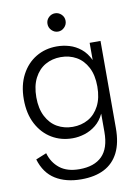

<svg xmlns="http://www.w3.org/2000/svg" viewBox="-98 -767 760 1044"><g transform="rotate(-10 282.0 -245.0)"><path d="M266 212Q181 212 123 176Q65 140 42 63L101 39Q116 92 156.5 124Q197 156 265 156Q347 156 390 113Q433 70 433 -20V-121Q415 -83 386.5 -60Q358 -37 324.5 -26.5Q291 -16 258 -16Q194 -16 143 -46.5Q92 -77 62 -134Q32 -191 32 -270Q32 -348 62 -405Q92 -462 143 -492.5Q194 -523 258 -523Q293 -523 327 -513Q361 -503 390 -479.5Q419 -456 438 -416V-511H498V-30Q498 52 471 105.5Q444 159 392.5 185.5Q341 212 266 212ZM269 -77Q317 -77 355 -98.5Q393 -120 415.5 -163.5Q438 -207 438 -270Q438 -333 415.5 -376Q393 -419 355 -440.5Q317 -462 269 -462Q222 -462 184 -440.5Q146 -419 123.5 -375.5Q101 -332 101 -269Q101 -207 123.5 -163.5Q146 -120 184 -98.5Q222 -77 269 -77ZM280 -601Q260 -601 245 -616Q230 -631 230 -652Q230 -673 245 -687.5Q260 -702 280 -702Q300 -702 315 -687.5Q330 -673 330 -652Q330 -631 315 -616Q300 -601 280 -601Z"/></g></svg>

Font: TikTok Sans 24pt Light
Style: Regular
Weight: 300
Version: Version 4.000